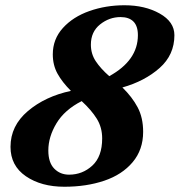

<svg xmlns="http://www.w3.org/2000/svg" viewBox="-20 -699 684 731"><path d="M446 -366Q483 -330 504 -290.5Q525 -251 525 -197Q525 -129 485 -81.5Q445 -34 377 -11Q309 12 225 12Q137 12 78.5 -28Q20 -68 20 -140Q20 -220 86 -276Q152 -332 250 -353Q217 -386 199 -418.5Q181 -451 181 -492Q181 -550 219.5 -592.5Q258 -635 320.5 -657Q383 -679 454 -679Q532 -679 588 -647.5Q644 -616 644 -565Q644 -490 587.5 -440Q531 -390 446 -366ZM505 -565Q505 -600 488 -617Q471 -634 439 -634Q396 -634 361 -606Q326 -578 326 -529Q326 -494 344.5 -466Q363 -438 396 -409Q505 -469 505 -565ZM369 -172Q369 -214 348.5 -247Q328 -280 291 -314Q226 -281 195 -229.5Q164 -178 164 -126Q164 -80 186.5 -57Q209 -34 243 -34Q294 -34 331.5 -68.5Q369 -103 369 -172Z"/></svg>

Font: Ibarra Real Nova
Style: Bold Italic
Weight: 700
Italic angle: -22°
Designer: Jose Maria Ribagorda & Octavio Pardo
Foundry: Octavio Pardo
Version: Version 1.014